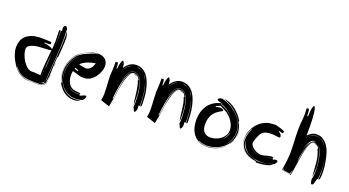

<svg xmlns="http://www.w3.org/2000/svg" viewBox="-62 -1641 4414 2429"><g transform="rotate(20 2145.0 -426.5)"><path d="M578 -730Q580 -701 581 -673.5Q582 -646 582 -617Q582 -557 578.5 -496.5Q575 -436 570 -374Q565 -312 560 -247Q555 -182 551 -112Q551 -101 550.5 -89.5Q550 -78 548 -64V-52Q548 -49 546 -44Q544 -39 542 -37Q529 -22 518.5 -14.5Q508 -7 499 -3.5Q490 0 482 0.5Q474 1 466 2H472Q475 2 483.5 1Q492 0 502.5 -2.5Q513 -5 522.5 -9.5Q532 -14 536 -22L545 -40Q551 -51 552.5 -63.5Q554 -76 554.5 -88.5Q555 -101 555 -113Q555 -125 557 -136Q560 -199 565.5 -262Q571 -325 576 -389Q581 -453 585 -518.5Q589 -584 589 -652Q589 -673 588.5 -692.5Q588 -712 587 -730Q590 -726 593.5 -717.5Q597 -709 599 -691Q604 -680 605 -667Q606 -654 608 -640Q608 -572 603 -508.5Q598 -445 593 -382L584 -379L575 -208Q575 -136 568.5 -89.5Q562 -43 557 -28V-25Q542 -10 531.5 -2.5Q521 5 512 9Q503 13 495.5 13.5Q488 14 480 14H416Q389 11 358 11.5Q327 12 293 5Q259 -2 223.5 -24Q188 -46 152 -94Q152 -92 151 -91Q150 -90 149 -88Q182 -43 228.5 -14Q275 15 329 20H413Q425 22 437.5 22.5Q450 23 465 23Q480 23 504.5 19Q529 15 551 -7Q555 -12 556.5 -14.5Q558 -17 560 -22L563 -28Q568 -37 570.5 -46.5Q573 -56 575 -65Q575 -54 573.5 -46Q572 -38 566 -22L563 -19L551 -1Q542 8 531 13Q520 18 510 20.5Q500 23 491.5 24Q483 25 479 26H446Q433 26 424.5 25.5Q416 25 411.5 24.5Q407 24 404 23H374Q365 23 356 23.5Q347 24 337 24Q290 24 245.5 1.5Q201 -21 163.5 -62Q126 -103 97 -159Q68 -215 53 -283Q53 -294 51.5 -304Q50 -314 50 -325Q50 -362 61.5 -400.5Q73 -439 103 -470Q133 -501 184 -520.5Q235 -540 313 -540Q349 -540 383 -538.5Q417 -537 452 -535Q448 -532 448 -528Q448 -523 450 -519.5Q452 -516 452 -512Q452 -507 444.5 -503.5Q437 -500 413 -500Q405 -500 394.5 -500.5Q384 -501 371 -502V-493Q419 -486 448.5 -474.5Q478 -463 485 -454L487 -452L491 -496Q494 -523 494 -557Q494 -592 492 -626Q490 -660 490 -679Q490 -703 493 -711Q496 -719 501 -719Q505 -719 507.5 -702Q510 -685 511.5 -663.5Q513 -642 513 -621V-592Q513 -563 512 -533.5Q511 -504 509 -475Q512 -513 514 -549.5Q516 -586 516 -624Q516 -647 515 -669.5Q514 -692 512 -715Q518 -709 521 -709Q525 -709 527 -715Q526 -723 525 -732Q524 -740 524 -748V-763Q529 -775 537 -781.5Q545 -788 551 -788Q568 -788 581 -751ZM416 -430Q383 -428 341.5 -426Q300 -424 263 -415.5Q226 -407 199.5 -390Q173 -373 170 -343Q170 -310 184 -269Q198 -228 221 -191.5Q244 -155 273.5 -129Q303 -103 335 -100H392Q397 -100 399.5 -99.5Q402 -99 407 -97H431Q446 -94 461 -94Q461 -178 468.5 -266.5Q476 -355 485 -440Q472 -430 416 -430ZM488 -223Q488 -212 486.5 -200.5Q485 -189 485 -175Q496 -231 498 -293Q500 -355 503 -412Q498 -364 495.5 -317.5Q493 -271 488 -223ZM575 -115Q575 -126 576 -137.5Q577 -149 579 -162Q578 -132 578 -105.5Q578 -79 575 -68Q575 -73 575.5 -77.5Q576 -82 576 -87Q576 -95 575.5 -102Q575 -109 575 -115ZM590 -277Q588 -272 587 -265.5Q586 -259 584 -252L588 -313ZM581 -199Q581 -190 580.5 -181Q580 -172 579 -164Q579 -184 580 -204.5Q581 -225 583 -242ZM482 -137Q483 -141 483 -145Q483 -149 485 -154V-165Q484 -163 484 -161.5Q484 -160 483 -159L482 -157ZM479 -89Q480 -98 481 -107.5Q482 -117 482 -127V-130L478 -91Z M1072 18Q1034 31 1014 32.5Q994 34 979 35Q923 35 878 14Q833 -7 801 -43Q769 -79 751.5 -127.5Q734 -176 734 -231Q734 -263 740 -297.5Q746 -332 758 -365.5Q770 -399 789 -428Q807 -457 832 -480Q806 -459 788 -430Q769 -401 756 -367.5Q743 -334 737 -298.5Q731 -263 731 -230Q731 -188 744.5 -140.5Q758 -93 788 -52.5Q818 -12 865.5 15Q913 42 981 42Q1013 42 1048 33Q1010 58 963 58Q925 58 891.5 46.5Q858 35 829.5 14.5Q801 -6 778 -34Q755 -62 739 -94L748 -102Q731 -136 723.5 -170Q716 -204 716 -239Q716 -290 730.5 -337Q745 -384 769 -426L793 -459Q799 -470 810.5 -481Q822 -492 836 -502.5Q850 -513 865.5 -521.5Q881 -530 895 -537Q931 -555 967 -569.5Q1003 -584 1051 -591L1047 -594Q955 -585 891 -549.5Q827 -514 787 -463Q747 -412 729 -351.5Q711 -291 711 -233Q711 -202 716.5 -170.5Q722 -139 733 -108Q708 -168 708 -235Q708 -301 730 -366Q752 -431 799 -486Q859 -541 930 -570.5Q1001 -600 1067 -600Q1088 -600 1110 -593Q1132 -586 1150 -571.5Q1168 -557 1179.5 -534Q1191 -511 1191 -478Q1191 -451 1178 -412Q1165 -373 1139.5 -336.5Q1114 -300 1076 -274.5Q1038 -249 988 -249H955Q918 -257 887.5 -267.5Q857 -278 830 -284Q826 -268 825.5 -253.5Q825 -239 825 -225Q825 -196 831.5 -168.5Q838 -141 852 -118Q866 -95 887.5 -79.5Q909 -64 940 -60Q959 -56 973 -55.5Q987 -55 996.5 -54.5Q1006 -54 1010.5 -51.5Q1015 -49 1015 -42Q1005 -39 994.5 -38Q984 -37 973 -37Q938 -37 910 -48.5Q882 -60 862 -75Q885 -52 917 -42.5Q949 -33 980 -33Q997 -33 1015 -36Q1013 -30 1013 -29Q1013 -23 1018 -21Q1022 -22 1032 -26.5Q1042 -31 1052.5 -35.5Q1063 -40 1073 -43.5Q1083 -47 1087 -47Q1092 -47 1096 -45.5Q1100 -44 1100 -34Q1100 -24 1093 -10Q1086 4 1072 18ZM934 -378 956 -374Q967 -372 976 -372Q986 -372 999.5 -378.5Q1013 -385 1026.5 -397Q1040 -409 1050.5 -427Q1061 -445 1066 -468L1068 -474Q1054 -474 1026 -467Q998 -460 968 -448.5Q938 -437 912 -421.5Q886 -406 876 -388Q891 -385 905.5 -382.5Q920 -380 934 -378ZM888 -304Q890 -306 890.5 -310Q891 -314 891 -316L844 -333L839 -319ZM860 -77Q853 -85 846 -93Q840 -100 836 -107Q845 -90 860 -77Z M1291 -64Q1291 -69 1294 -76Q1297 -83 1297 -91Q1300 -115 1301 -125.5Q1302 -136 1302 -144Q1302 -186 1299.5 -234.5Q1297 -283 1294 -328Q1294 -342 1293.5 -361Q1293 -380 1291 -391Q1294 -426 1296 -460Q1298 -494 1298 -529V-554Q1298 -567 1297 -580Q1300 -577 1303 -577Q1307 -577 1311.5 -580Q1316 -583 1320 -583Q1327 -583 1331.5 -568Q1336 -553 1336 -502H1345Q1350 -558 1360.5 -591Q1371 -624 1382 -624Q1387 -624 1398 -602.5Q1409 -581 1409 -535L1420 -553Q1431 -566 1444.5 -580Q1458 -594 1475 -605Q1492 -616 1513 -623.5Q1534 -631 1561 -631Q1613 -631 1651.5 -607.5Q1690 -584 1716 -546.5Q1742 -509 1758.5 -461.5Q1775 -414 1784 -365.5Q1793 -317 1796 -272Q1799 -227 1799 -195Q1799 -166 1795.5 -160.5Q1792 -155 1783 -154Q1781 -231 1773 -311Q1765 -391 1735 -466Q1762 -387 1769.5 -310.5Q1777 -234 1777 -157Q1771 -160 1766 -160Q1762 -160 1759 -157Q1759 -149 1760 -140Q1761 -132 1761.5 -124Q1762 -116 1762 -109Q1756 -86 1750 -76Q1744 -66 1739 -66Q1733 -66 1729 -71.5Q1725 -77 1721.5 -85Q1718 -93 1714.5 -102.5Q1711 -112 1705 -121Q1707 -138 1708 -148.5Q1709 -159 1709 -166Q1709 -193 1708 -231Q1707 -269 1702.5 -310.5Q1698 -352 1688.5 -393.5Q1679 -435 1662.5 -467.5Q1646 -500 1621 -520.5Q1596 -541 1561 -541Q1537 -541 1518.5 -525Q1500 -509 1486.5 -484Q1473 -459 1463 -429.5Q1453 -400 1447 -373Q1456 -401 1465.5 -430Q1475 -459 1488.5 -483Q1502 -507 1520 -522.5Q1538 -538 1562 -538Q1593 -538 1615.5 -521Q1638 -504 1653.5 -477Q1669 -450 1678.5 -415.5Q1688 -381 1693 -345.5Q1698 -310 1699.5 -276.5Q1701 -243 1701 -219Q1701 -200 1700.5 -181Q1700 -162 1699 -142Q1690 -180 1685.5 -221.5Q1681 -263 1676 -303.5Q1671 -344 1663.5 -381.5Q1656 -419 1642 -451L1649 -461Q1639 -484 1626.5 -496.5Q1614 -509 1602 -515Q1590 -521 1580 -522Q1570 -523 1567 -523Q1542 -523 1522.5 -505Q1503 -487 1488.5 -456.5Q1474 -426 1463 -386Q1452 -346 1444 -302Q1436 -258 1430 -213.5Q1424 -169 1420 -130H1429Q1434 -164 1439.5 -205Q1445 -246 1451.5 -288.5Q1458 -331 1467 -371Q1476 -411 1488.5 -443Q1501 -475 1518 -495Q1534 -514 1557 -517Q1535 -512 1520 -489Q1504 -465 1492 -430Q1480 -395 1470.5 -353.5Q1461 -312 1453 -274L1433 -128Q1429 -114 1427 -103L1423 -82Q1421 -72 1419 -60.5Q1417 -49 1414 -34L1411 -22H1405L1304 -56Q1299 -57 1296.5 -59Q1294 -61 1291 -64ZM1465 -577Q1445 -560 1433.5 -540.5Q1422 -521 1412 -501V-500Q1426 -529 1451 -559Q1475 -587 1515 -601Q1502 -597 1490 -593Q1476 -588 1465 -577ZM1585 -610Q1580 -611 1571 -611Q1603 -603 1631 -593.5Q1659 -584 1684 -556Q1667 -579 1639.5 -592Q1612 -605 1585 -610ZM1612 -496Q1604 -502 1593.5 -505.5Q1583 -509 1568 -515L1567 -517Q1584 -516 1597 -509.5Q1610 -503 1622 -487ZM1686 -554Q1700 -537 1712 -515Q1724 -493 1733 -476Q1723 -499 1714 -518Q1705 -537 1686 -554Z M1909 -64Q1909 -69 1912 -76Q1915 -83 1915 -91Q1918 -115 1919 -125.5Q1920 -136 1920 -144Q1920 -186 1917.5 -234.5Q1915 -283 1912 -328Q1912 -342 1911.5 -361Q1911 -380 1909 -391Q1912 -426 1914 -460Q1916 -494 1916 -529V-554Q1916 -567 1915 -580Q1918 -577 1921 -577Q1925 -577 1929.5 -580Q1934 -583 1938 -583Q1945 -583 1949.5 -568Q1954 -553 1954 -502H1963Q1968 -558 1978.5 -591Q1989 -624 2000 -624Q2005 -624 2016 -602.5Q2027 -581 2027 -535L2038 -553Q2049 -566 2062.5 -580Q2076 -594 2093 -605Q2110 -616 2131 -623.5Q2152 -631 2179 -631Q2231 -631 2269.5 -607.5Q2308 -584 2334 -546.5Q2360 -509 2376.5 -461.5Q2393 -414 2402 -365.5Q2411 -317 2414 -272Q2417 -227 2417 -195Q2417 -166 2413.5 -160.5Q2410 -155 2401 -154Q2399 -231 2391 -311Q2383 -391 2353 -466Q2380 -387 2387.5 -310.5Q2395 -234 2395 -157Q2389 -160 2384 -160Q2380 -160 2377 -157Q2377 -149 2378 -140Q2379 -132 2379.5 -124Q2380 -116 2380 -109Q2374 -86 2368 -76Q2362 -66 2357 -66Q2351 -66 2347 -71.5Q2343 -77 2339.5 -85Q2336 -93 2332.5 -102.5Q2329 -112 2323 -121Q2325 -138 2326 -148.5Q2327 -159 2327 -166Q2327 -193 2326 -231Q2325 -269 2320.5 -310.5Q2316 -352 2306.5 -393.5Q2297 -435 2280.5 -467.5Q2264 -500 2239 -520.5Q2214 -541 2179 -541Q2155 -541 2136.5 -525Q2118 -509 2104.5 -484Q2091 -459 2081 -429.5Q2071 -400 2065 -373Q2074 -401 2083.5 -430Q2093 -459 2106.5 -483Q2120 -507 2138 -522.5Q2156 -538 2180 -538Q2211 -538 2233.5 -521Q2256 -504 2271.5 -477Q2287 -450 2296.5 -415.5Q2306 -381 2311 -345.5Q2316 -310 2317.5 -276.5Q2319 -243 2319 -219Q2319 -200 2318.5 -181Q2318 -162 2317 -142Q2308 -180 2303.5 -221.5Q2299 -263 2294 -303.5Q2289 -344 2281.5 -381.5Q2274 -419 2260 -451L2267 -461Q2257 -484 2244.5 -496.5Q2232 -509 2220 -515Q2208 -521 2198 -522Q2188 -523 2185 -523Q2160 -523 2140.5 -505Q2121 -487 2106.5 -456.5Q2092 -426 2081 -386Q2070 -346 2062 -302Q2054 -258 2048 -213.5Q2042 -169 2038 -130H2047Q2052 -164 2057.5 -205Q2063 -246 2069.5 -288.5Q2076 -331 2085 -371Q2094 -411 2106.5 -443Q2119 -475 2136 -495Q2152 -514 2175 -517Q2153 -512 2138 -489Q2122 -465 2110 -430Q2098 -395 2088.5 -353.5Q2079 -312 2071 -274L2051 -128Q2047 -114 2045 -103L2041 -82Q2039 -72 2037 -60.5Q2035 -49 2032 -34L2029 -22H2023L1922 -56Q1917 -57 1914.5 -59Q1912 -61 1909 -64ZM2083 -577Q2063 -560 2051.5 -540.5Q2040 -521 2030 -501V-500Q2044 -529 2069 -559Q2093 -587 2133 -601Q2120 -597 2108 -593Q2094 -588 2083 -577ZM2203 -610Q2198 -611 2189 -611Q2221 -603 2249 -593.5Q2277 -584 2302 -556Q2285 -579 2257.5 -592Q2230 -605 2203 -610ZM2230 -496Q2222 -502 2211.5 -505.5Q2201 -509 2186 -515L2185 -517Q2202 -516 2215 -509.5Q2228 -503 2240 -487ZM2304 -554Q2318 -537 2330 -515Q2342 -493 2351 -476Q2341 -499 2332 -518Q2323 -537 2304 -554Z M2729 -602Q2730 -597 2740 -597H2742Q2748 -597 2750 -596Q2802 -580 2853.5 -549.5Q2905 -519 2946.5 -476.5Q2988 -434 3013.5 -380Q3039 -326 3039 -264Q3039 -210 3018 -160Q2997 -110 2960 -73Q2998 -106 3020.5 -155.5Q3043 -205 3043 -262Q3043 -326 3016 -381.5Q2989 -437 2947 -481Q2905 -525 2853.5 -556.5Q2802 -588 2753 -605Q2791 -605 2830.5 -588Q2870 -571 2906 -543.5Q2942 -516 2972.5 -480.5Q3003 -445 3024 -408L3017 -398Q3037 -368 3047.5 -333Q3058 -298 3058 -261Q3058 -190 3027.5 -136.5Q2997 -83 2950.5 -47.5Q2904 -12 2848.5 6Q2793 24 2744 24Q2716 24 2687.5 18Q2659 12 2630 -2V4Q2658 20 2687.5 26Q2717 32 2746 32Q2818 32 2887.5 0.5Q2957 -31 3005 -88Q2959 -29 2890.5 4Q2822 37 2748 37Q2672 37 2625 7.5Q2578 -22 2551.5 -65Q2525 -108 2516 -156Q2507 -204 2507 -242Q2507 -293 2520.5 -342Q2534 -391 2562 -432Q2590 -473 2634 -502.5Q2678 -532 2740 -544L2711 -551Q2690 -556 2681 -563Q2672 -570 2672 -575Q2672 -583 2689.5 -592.5Q2707 -602 2729 -602ZM2684 -476Q2711 -486 2736 -486Q2761 -486 2774.5 -478.5Q2788 -471 2788 -463Q2788 -458 2776.5 -452Q2765 -446 2747.5 -435.5Q2730 -425 2709.5 -409Q2689 -393 2671.5 -368.5Q2654 -344 2642.5 -309Q2631 -274 2631 -227Q2631 -158 2662 -123Q2693 -88 2748 -88Q2783 -88 2819.5 -100Q2856 -112 2885.5 -134Q2915 -156 2933.5 -188Q2952 -220 2952 -260Q2952 -290 2941.5 -320Q2931 -350 2912.5 -377.5Q2894 -405 2868.5 -429Q2843 -453 2813 -470Q2784 -486 2765.5 -494.5Q2747 -503 2739 -511Q2731 -507 2716.5 -501.5Q2702 -496 2678 -485ZM2751 -523Q2797 -508 2839 -478Q2875 -451 2905 -419Q2876 -453 2842 -480Q2803 -512 2755 -530ZM2945 -182Q2930 -150 2903 -125Q2921 -137 2933.5 -154Q2946 -171 2954 -188Q2962 -205 2966 -219Q2969 -232 2971 -240Q2960 -214 2945 -182ZM3012 -96Q3011 -94 3009 -92Q3008 -91 3007 -91Q3006 -91 3012 -101.5Q3018 -112 3026.5 -126.5Q3035 -141 3043 -157Q3050 -169 3053 -178Q3039 -135 3012 -96ZM3068 -258Q3068 -242 3066 -226.5Q3064 -211 3059 -198Q3066 -223 3066 -254Q3066 -277 3062 -299Q3059 -318 3054 -336Q3059 -318 3063 -300Q3068 -280 3068 -258ZM2751 -539 2742 -543Q2741 -541 2739 -539Q2737 -537 2737 -535Q2737 -533 2739.5 -529.5Q2742 -526 2744 -524ZM2911 -412Q2908 -416 2905 -419Q2908 -415 2911 -412ZM3053 -178Q3054 -180 3054 -182Q3054 -180 3053 -178ZM3055 -184Q3054 -183 3054 -182Q3054 -183 3055 -184Z M3633 -53Q3589 -35 3542.5 -25Q3496 -15 3448 -15Q3404 -15 3362 -25Q3320 -35 3285 -57Q3250 -79 3223.5 -114.5Q3197 -150 3183 -200Q3186 -156 3207 -124.5Q3228 -93 3259.5 -70.5Q3291 -48 3329 -34Q3367 -20 3402 -11Q3407 -10 3416 -10Q3475 -10 3523 -20Q3571 -30 3621 -41Q3605 -28 3582.5 -18.5Q3560 -9 3533.5 -2.5Q3507 4 3478 7.5Q3449 11 3420 11H3409Q3404 11 3399 10L3392 -3Q3356 -7 3317 -21Q3278 -35 3245.5 -60.5Q3213 -86 3191.5 -123Q3170 -160 3170 -209Q3170 -250 3181 -289Q3192 -328 3210 -365Q3209 -364 3207 -364Q3204 -364 3204 -368Q3186 -332 3173.5 -293.5Q3161 -255 3161 -210Q3161 -162 3183 -125Q3205 -88 3235.5 -62.5Q3266 -37 3298 -21Q3327 -7 3346 -1Q3315 -10 3283 -27Q3249 -45 3221.5 -72.5Q3194 -100 3176 -136.5Q3158 -173 3158 -217Q3158 -280 3181 -335Q3204 -390 3242 -430.5Q3280 -471 3329.5 -494.5Q3379 -518 3432 -518Q3441 -520 3454.5 -520.5Q3468 -521 3477 -521Q3509 -514 3541.5 -504Q3574 -494 3606 -476Q3602 -474 3600.5 -470.5Q3599 -467 3598 -462.5Q3597 -458 3594.5 -455Q3592 -452 3586 -452Q3581 -452 3571 -455Q3561 -458 3543 -464Q3540 -461 3540 -455Q3564 -443 3573 -427.5Q3582 -412 3582 -398Q3582 -391 3567 -386Q3554 -386 3526.5 -391Q3499 -396 3465 -396Q3450 -396 3432 -394.5Q3414 -393 3396 -388.5Q3378 -384 3362 -375.5Q3346 -367 3336 -353Q3324 -337 3314 -317Q3304 -297 3296 -276.5Q3288 -256 3283.5 -237Q3279 -218 3279 -203Q3279 -189 3292 -171.5Q3305 -154 3325.5 -138.5Q3346 -123 3372.5 -112Q3399 -101 3426 -101Q3439 -101 3457.5 -105Q3476 -109 3495.5 -114.5Q3515 -120 3534 -124Q3553 -128 3566 -128Q3578 -128 3581.5 -125.5Q3585 -123 3585 -116Q3562 -108 3537 -100Q3521 -95 3506 -90L3537 -98Q3561 -105 3585 -113Q3585 -108 3585.5 -104Q3586 -100 3591 -95L3601 -99Q3609 -102 3618 -107Q3638 -107 3645.5 -103Q3653 -99 3653 -91Q3653 -86 3651.5 -82.5Q3650 -79 3647.5 -75.5Q3645 -72 3641 -67Q3637 -62 3633 -53ZM3270 -173Q3278 -155 3294 -138.5Q3310 -122 3330.5 -109.5Q3351 -97 3374 -89Q3396 -81 3418 -80Q3398 -82 3376 -90Q3353 -98 3332.5 -110.5Q3312 -123 3295.5 -139Q3279 -155 3270 -173ZM3500 -89Q3503 -90 3506 -90Q3503 -90 3500 -89ZM3350 0Q3348 0 3346 -1Q3348 0 3350 0Z M3872 -13Q3869 -5 3869 -1Q3869 2 3871 8L3752 -11V-15Q3745 -15 3745 -27Q3745 -35 3747 -43Q3749 -51 3750 -56Q3758 -104 3762.5 -147Q3767 -190 3770 -238Q3770 -332 3765.5 -408.5Q3761 -485 3761 -559Q3761 -622 3767 -672Q3773 -722 3773 -776Q3773 -814 3770 -853L3793 -857Q3796 -857 3799 -853.5Q3802 -850 3804 -839.5Q3806 -829 3807.5 -810.5Q3809 -792 3809 -763H3821Q3823 -831 3830.5 -871Q3838 -911 3849 -911Q3859 -911 3866 -889.5Q3873 -868 3877.5 -832Q3882 -796 3884.5 -750Q3887 -704 3887 -655V-529Q3907 -551 3937.5 -569Q3968 -587 4005 -587Q4059 -587 4096.5 -560.5Q4134 -534 4159 -495.5Q4184 -457 4197.5 -413.5Q4211 -370 4217 -337Q4222 -317 4226.5 -292Q4231 -267 4234 -241Q4237 -215 4238.5 -189Q4240 -163 4240 -141Q4240 -138 4239.5 -124.5Q4239 -111 4237 -96Q4235 -81 4231 -69Q4227 -57 4220 -57Q4218 -57 4217 -58Q4219 -81 4220 -103Q4221 -125 4221 -148Q4221 -201 4214 -253Q4208 -301 4196 -350Q4206 -306 4211 -263Q4217 -217 4217 -171Q4217 -116 4211 -64Q4201 -60 4196.5 -45Q4192 -30 4188 -13Q4184 4 4177.5 17.5Q4171 31 4157 31Q4152 31 4148.5 24.5Q4145 18 4142 8.5Q4139 -1 4137.5 -12.5Q4136 -24 4136 -34Q4136 -41 4138 -46Q4140 -51 4142 -58Q4146 -82 4147.5 -106.5Q4149 -131 4149 -157Q4149 -187 4146 -224Q4143 -261 4136 -299Q4129 -337 4118 -372.5Q4107 -408 4090.5 -435.5Q4074 -463 4052 -479.5Q4030 -496 4002 -496Q3980 -496 3962.5 -477.5Q3945 -459 3931.5 -430.5Q3918 -402 3908.5 -367.5Q3899 -333 3892 -302V-297Q3898 -328 3907.5 -360Q3917 -392 3931.5 -419.5Q3946 -447 3966 -467Q3986 -487 4013 -493Q4037 -493 4056 -476Q4075 -459 4089.5 -431.5Q4104 -404 4114.5 -369.5Q4125 -335 4131.5 -301Q4138 -267 4141 -236.5Q4144 -206 4144 -186Q4144 -154 4141 -122.5Q4138 -91 4133 -61Q4128 -104 4126 -151Q4124 -198 4119 -244Q4114 -290 4104 -334.5Q4094 -379 4073 -418L4082 -421Q4073 -438 4065.5 -446Q4058 -454 4051.5 -458Q4045 -462 4037 -465.5Q4029 -469 4019 -478H4004Q3970 -478 3943 -414Q3916 -350 3893 -234L3890 -171Q3896 -212 3905.5 -264.5Q3915 -317 3928.5 -363.5Q3942 -410 3960.5 -441.5Q3979 -473 4004 -473Q4015 -473 4030 -466Q4045 -459 4061 -438Q4047 -454 4033 -462Q4019 -470 4008 -470L4001 -469Q3981 -469 3966 -444Q3951 -419 3938.5 -379.5Q3926 -340 3917 -289.5Q3908 -239 3900 -188.5Q3892 -138 3885.5 -91.5Q3879 -45 3872 -13ZM3852 3Q3858 1 3859.5 -3Q3861 -7 3863 -7L3870 -60L3854 -10L3851 -4Q3834 -5 3818 -8Q3804 -10 3788.5 -12.5Q3773 -15 3761 -17Q3758 -26 3758 -30Q3758 -31 3758.5 -32Q3759 -33 3759 -34L3752 -35Q3754 -19 3755.5 -16.5Q3757 -14 3760 -12ZM4094 -535Q4074 -549 4051 -557.5Q4028 -566 4003 -566Q3963 -566 3934 -544.5Q3905 -523 3887 -497V-494Q3896 -507 3907.5 -519.5Q3919 -532 3933 -541.5Q3947 -551 3965 -557Q3983 -563 4006 -563Q4051 -563 4086.5 -537Q4122 -511 4148 -473Q4137 -490 4124.5 -506Q4112 -522 4094 -535ZM4194 -357 4196 -350Z"/></g></svg>

Font: Finger Paint
Style: Regular
Weight: 400
Designer: Ralph du Carrois
Foundry: Ralph du Carrois
Version: Version 1.002